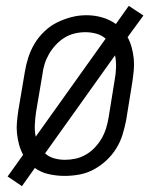

<svg xmlns="http://www.w3.org/2000/svg" viewBox="-20 -593 540 656"><path d="M55 43 6 10 59 -64Q50 -81 45 -99.5Q40 -118 38 -137.5Q36 -157 38 -177.5Q40 -198 43 -218L65 -348Q69 -373 77 -397.5Q85 -422 98.5 -444.5Q112 -467 132 -486Q152 -505 175.5 -516.5Q199 -528 224 -534.5Q249 -541 275 -541Q303 -541 329 -533.5Q355 -526 376 -511L420 -573L470 -540L416 -466Q425 -449 430 -430.5Q435 -412 437 -392.5Q439 -373 437 -352.5Q435 -332 432 -312L411 -182Q406 -157 398.5 -132.5Q391 -108 377 -85.5Q363 -63 343 -44.5Q323 -26 299.5 -13.5Q276 -1 250.5 3.5Q225 8 201 8Q173 8 146.5 2Q120 -4 99 -19ZM102 -126 341 -461Q327 -473 309 -478Q291 -483 271 -483Q253 -483 234.5 -478.5Q216 -474 200 -464Q184 -454 170.5 -439.5Q157 -425 147.5 -408.5Q138 -392 132.5 -374.5Q127 -357 125 -339L103 -209Q100 -188 99 -166.5Q98 -145 102 -126ZM202 -47Q220 -47 238.5 -51Q257 -55 274 -65Q291 -75 304.5 -89.5Q318 -104 327.5 -120.5Q337 -137 342.5 -155Q348 -173 351 -191L372 -321Q376 -342 376.5 -363.5Q377 -385 373 -404L134 -69Q147 -57 165 -52Q183 -47 202 -47Z"/></svg>

Font: Iosevka Curly Slab LtObl
Style: Regular
Weight: 300
Italic angle: -9°
Monospace: yes
Designer: Belleve Invis
Foundry: Belleve Invis
Version: Version 11.0.0; ttfautohint (v1.8.3)